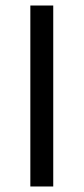

<svg xmlns="http://www.w3.org/2000/svg" viewBox="-20 -676 303 696"><path d="M90 0V-656H173V0Z"/></svg>

Font: TypoPRO Source Sans Pro
Style: Regular
Weight: 400
Designer: Paul D. Hunt
Foundry: Adobe Systems Incorporated
Version: Version 2.020;PS 2.000;hotconv 1.0.86;makeotf.lib2.5.63406